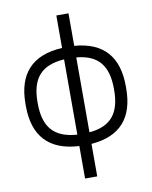

<svg xmlns="http://www.w3.org/2000/svg" viewBox="-93 -748 786 995"><g transform="rotate(-10 300.0 -250.0)"><path d="M36 -256V-244C36 -87 114 0 273 8V179H337V8C490 -4 564 -90 564 -244V-256C564 -410 490 -496 337 -508V-679H273V-508C114 -500 36 -413 36 -256ZM99 -247V-253C99 -377 151 -440 273 -448V-52C151 -60 99 -123 99 -247ZM337 -53V-447C452 -437 501 -374 501 -253V-247C501 -126 452 -63 337 -53Z"/></g></svg>

Font: LT Wave Mono Light
Style: Regular
Weight: 300
Designer: Daniel Lyons
Version: Version 2.5 (Glyphs App)